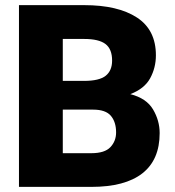

<svg xmlns="http://www.w3.org/2000/svg" viewBox="-20 -731 686 751"><path d="M337.4 0H54.2V-710.9H309.6Q440.9 -710.9 515.4 -662.6Q589.8 -614.3 589.8 -514.6Q589.8 -466.3 567.4 -425Q544.9 -383.8 489.7 -362.8Q552.7 -346.7 578.6 -303Q604.5 -259.3 604.5 -210.4Q604.5 -106 536.9 -53Q469.2 0 337.4 0ZM309.6 -578.6H225.6V-414.6H308.6Q368.2 -414.6 393.3 -434.6Q418.5 -454.6 418.5 -494.1Q418.5 -539.1 392.6 -558.8Q366.7 -578.6 309.6 -578.6ZM434.1 -212.9Q434.1 -253.9 413.6 -278.1Q393.1 -302.2 344.2 -302.2H225.6V-131.8H337.4Q389.6 -131.8 411.9 -155.5Q434.1 -179.2 434.1 -212.9Z"/></svg>

Font: Vazirmatn RD UI FD Black
Style: Regular
Weight: 900
Designer: Saber Rastikerdar
Foundry: Saber Rastikerdar
Version: Version 33.003